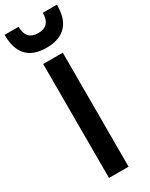

<svg xmlns="http://www.w3.org/2000/svg" viewBox="-310 -1091 888 1138"><g transform="rotate(-30 133.5 -522.0)"><path d="M313 -853ZM133 -853Q-46 -853 -46 -1044H50Q50 -953 133 -953Q216 -953 216 -1044H312Q312 -1000 303.5 -967Q295 -934 273 -907Q227 -853 133 -853ZM200 0H66V-780H200Z"/></g></svg>

Font: Tanohe Sans SemiBold
Style: Regular
Weight: 600
Designer: Village Type and Design LLC & Cristiano Sobral
Foundry: Cooper Hewitt Smithsonian Design Museum
Version: Version 1.00;September 29, 2021;FontCreator 13.0.0.2655 64-b